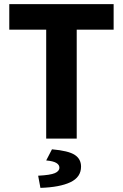

<svg xmlns="http://www.w3.org/2000/svg" viewBox="-20 -672 596 931"><path d="M204 0V-528H25V-652H531V-528H352V0ZM176 239 165 180Q224 177 246 167.5Q268 158 268 141Q268 127 253 118Q238 109 204 106L232 52Q312 59 342.5 79Q373 99 373 136Q373 187 321.5 211.5Q270 236 176 239Z"/></svg>

Font: hySource Sans Pro
Style: Bold
Weight: 700
Designer: Paul D. Hunt
Foundry: Adobe Systems Incorporated
Version: Version 2.021;PS 2.000;hotconv 1.0.86;makeotf.lib2.5.63406